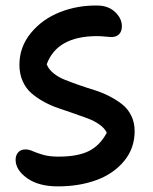

<svg xmlns="http://www.w3.org/2000/svg" viewBox="-20 -580 550 690"><path d="M188 89.8Q118.7 89.8 77.4 60.3Q36.1 30.8 36.1 -5.9Q36.1 -22 45.4 -32.5Q54.7 -43 71.8 -43Q84 -43 98.1 -36.6Q112.3 -30.3 134.8 -23.7Q157.2 -17.1 189.9 -17.1Q258.8 -17.1 298.8 -36.9Q338.9 -56.6 363.8 -103Q356 -119.1 337.6 -132.3Q319.3 -145.5 296.1 -154.1Q272.9 -162.6 245.1 -172.4Q217.3 -182.1 190.2 -191.2Q163.1 -200.2 137.5 -214.4Q111.8 -228.5 92.5 -245.4Q73.2 -262.2 61.5 -288.3Q49.8 -314.5 49.8 -347.2Q49.8 -411.1 90.8 -461.2Q131.8 -511.2 195.6 -536.4Q259.3 -561.5 331.1 -560.1Q369.6 -559.6 393.8 -536.6Q418 -513.7 418 -485.8Q418 -467.3 408 -457Q397.9 -446.8 379.9 -446.8Q374.5 -446.8 358.2 -448.5Q341.8 -450.2 329.1 -450.2Q185.1 -450.2 147.9 -349.1Q154.3 -331.5 171.9 -317.1Q189.5 -302.7 212.6 -293.5Q235.8 -284.2 263.9 -274.4Q292 -264.6 319.6 -256.1Q347.2 -247.6 373.3 -234.1Q399.4 -220.7 419.4 -204.8Q439.5 -189 451.7 -164.3Q463.9 -139.6 463.9 -108.9Q463.9 -46.9 425.8 -1Q387.7 44.9 325.9 67.4Q264.2 89.8 188 89.8Z"/></svg>

Font: Shantell Sans Irregular Bouncy
Style: Regular
Weight: 500
Designer: Stephen Nixon, Anya Danilova, Shantell Martin
Foundry: Arrow Type
Version: Version 1.006;[9816181b4]